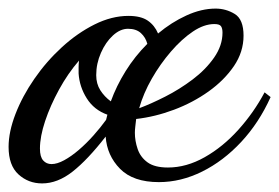

<svg xmlns="http://www.w3.org/2000/svg" viewBox="-47 -380 650 447"><path d="M51 47Q19 47 -4 26Q-27 5 -27 -38Q-27 -73 -11 -114.5Q5 -156 33 -196.5Q61 -237 97 -270Q133 -303 173 -323Q213 -343 252 -343Q281 -343 297 -332Q313 -321 321 -302Q352 -328 387 -344Q422 -360 455 -360Q479 -360 499.5 -347.5Q520 -335 520 -297Q520 -259 497.5 -226Q475 -193 438.5 -167Q402 -141 358 -124.5Q314 -108 270 -103Q269 -94 268 -85.5Q267 -77 267 -71Q267 -52 273.5 -33Q280 -14 296.5 -2Q313 10 344 10Q387 10 429.5 -14Q472 -38 508 -78Q544 -118 569 -165L583 -154Q556 -94 514.5 -49.5Q473 -5 423.5 19.5Q374 44 323 44Q263 44 232.5 13Q202 -18 199 -62Q157 -8 122 19.5Q87 47 51 47ZM73 2Q86 2 102.5 -7Q119 -16 136.5 -31Q154 -46 170.5 -64.5Q187 -83 200 -101L203 -113Q172 -124 155 -151Q138 -178 136 -209Q136 -217 136 -224Q136 -231 137 -239Q111 -209 90.5 -171.5Q70 -134 58 -98Q46 -62 46 -34Q46 -15 53.5 -6.5Q61 2 73 2ZM211 -144Q224 -180 245.5 -214.5Q267 -249 296 -278Q292 -293 281 -303Q270 -313 251 -313Q233 -313 216 -297.5Q199 -282 188 -257Q177 -232 177 -205Q177 -185 186.5 -170Q196 -155 211 -144ZM277 -128Q304 -138 337.5 -155Q371 -172 401.5 -195Q432 -218 451.5 -246Q471 -274 471 -304Q471 -314 467.5 -319Q464 -324 452 -324Q428 -324 402 -306.5Q376 -289 351 -260Q326 -231 306.5 -197Q287 -163 277 -128Z"/></svg>

Font: Dancing Script Medium
Style: Regular
Weight: 500
Designer: Pablo Impallari
Foundry: Pablo Impallari
Version: Version 2.000